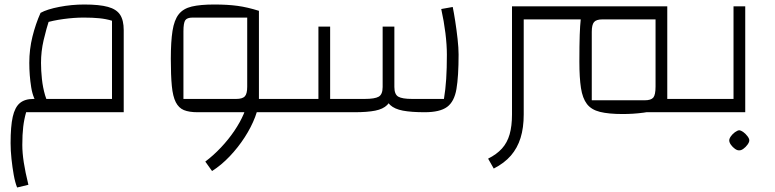

<svg xmlns="http://www.w3.org/2000/svg" viewBox="-20 -498 3437 852"><path d="M56 334Q47 312 41 278.5Q35 245 31 207.5Q27 170 27 137Q27 63 36.5 20.5Q46 -22 68 -40.5Q90 -59 128 -59H477V-406Q451 -414 421 -417Q391 -420 352 -420Q309 -420 261.5 -413.5Q214 -407 179 -396L160 -441Q189 -457 243.5 -467.5Q298 -478 354 -478Q421 -478 459 -467.5Q497 -457 513 -432.5Q529 -408 529 -364V0H96Q87 31 83 65Q79 99 79 145Q79 180 85.5 222.5Q92 265 106 322ZM154 -26Q127 -57 118.5 -110.5Q110 -164 110 -219Q110 -279 124 -335.5Q138 -392 160 -441L202 -422Q185 -369 173.5 -319.5Q162 -270 162 -219Q162 -185 166 -147.5Q170 -110 180 -75.5Q190 -41 210 -16Z M1113 0V-59H1249V0ZM857 0Q819 0 796 -9.5Q773 -19 760 -44.5Q747 -70 742.5 -116.5Q738 -163 738 -237Q738 -313 745.5 -361Q753 -409 773 -434.5Q793 -460 831 -469Q869 -478 931 -478Q990 -478 1034 -472Q1078 -466 1129 -450V-59L1110 0ZM921 261 891 219Q927 192 960.5 156.5Q994 121 1020 82.5Q1046 44 1061.5 7.5Q1077 -29 1077 -59H1129Q1129 -23 1112 21.5Q1095 66 1066 111Q1037 156 999.5 195.5Q962 235 921 261ZM794 -59H1028Q1056 -59 1066.5 -70.5Q1077 -82 1077 -113V-420H835Q810 -420 802 -408Q794 -396 794 -359ZM1249 0V-59Q1262 -59 1265.5 -51Q1269 -43 1269 -29Q1269 -16 1265.5 -8Q1262 0 1249 0Z M1865 0Q1805 0 1768 -7Q1731 -14 1711.5 -32Q1692 -50 1685 -82Q1678 -114 1678 -165V-380H1730V-112Q1730 -79 1747.5 -69Q1765 -59 1809 -59H1950Q1957 -101 1960 -147.5Q1963 -194 1963 -255Q1963 -299 1956.5 -351.5Q1950 -404 1938 -458L1989 -467Q1994 -443 2000 -404.5Q2006 -366 2010.5 -325.5Q2015 -285 2015 -256Q2015 -159 2005.5 -103Q1996 -47 1964 -23.5Q1932 0 1865 0ZM1249 0V-59H1393V-380H1445V0ZM1445 0V-59H1598Q1643 -59 1660.5 -69Q1678 -79 1678 -112V-380H1730V-165Q1730 -114 1723 -82Q1716 -50 1698 -32Q1680 -14 1645 -7Q1610 0 1553 0ZM1249 0Q1236 0 1232.5 -8Q1229 -16 1229 -29Q1229 -43 1232.5 -51Q1236 -59 1249 -59Z M2743 8Q2681 8 2642.5 -1.5Q2604 -11 2584.5 -36.5Q2565 -62 2558 -107.5Q2551 -153 2551 -224Q2551 -299 2552.5 -342.5Q2554 -386 2557 -412H2304V-470H2941V-20Q2880 -4 2835.5 2Q2791 8 2743 8ZM2725 0 2926 -59H3091V0ZM2606 -53H2841Q2869 -53 2879 -65Q2889 -77 2889 -114V-412H2654Q2626 -412 2616 -400Q2606 -388 2606 -357ZM2171 250 2146 206Q2184 187 2207.5 161Q2231 135 2241.5 98Q2252 61 2252 10V-470H2304V10Q2304 69 2290 114Q2276 159 2247 192.5Q2218 226 2171 250ZM3091 0V-59Q3104 -59 3107.5 -51Q3111 -43 3111 -29Q3111 -16 3107.5 -8Q3104 0 3091 0Z M3091 0V-59H3267L3235 -26V-470H3287V0ZM3091 0Q3078 0 3074.5 -8Q3071 -16 3071 -29Q3071 -43 3074.5 -51Q3078 -59 3091 -59ZM3260 169Q3252 170 3241.5 162.5Q3231 155 3223.5 144.5Q3216 134 3216 125Q3216 117 3223.5 106.5Q3231 96 3241.5 88.5Q3252 81 3260 80Q3269 81 3279 88.5Q3289 96 3297 106.5Q3305 117 3305 125Q3305 133 3297 144Q3289 155 3278.5 162.5Q3268 170 3260 169Z"/></svg>

Font: Changa ExtraLight ExtraLight
Style: Regular
Weight: 250
Version: Version 3.002; ttfautohint (v1.8.2)